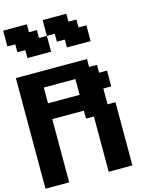

<svg xmlns="http://www.w3.org/2000/svg" viewBox="-172 -1358 1157 1467"><g transform="rotate(-15 406.0 -625.0)"><path d="M500 0H687.5V-500H625V-625H687.5V-750H625V-812.5H562.5V-875H0V0H187.5V-500H437.5V-437.5H500ZM437.5 -625H187.5V-750H437.5ZM437.5 -1000H625V-1125H562.5V-1187.5H500V-1250H312.5V-1125H250V-1187.5H187.5V-1250H0V-1125H62.5V-1062.5H125V-1000H312.5V-1125H375V-1062.5H437.5Z"/></g></svg>

Font: Faithful 32x
Style: Semibold
Weight: 400
Foundry: Faithful Resource Pack
Version: Version 1.0; January 27, 2023